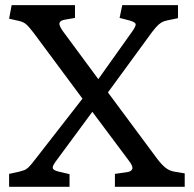

<svg xmlns="http://www.w3.org/2000/svg" viewBox="-20 -720 747 740"><path d="M15.1 0V-49.8L53.2 -58.1Q64.5 -61 72.8 -64Q81.1 -66.9 90.1 -75.4Q99.1 -84 112.8 -102.1L297.9 -339.8L110.8 -591.8Q92.8 -615.7 81.3 -626Q69.8 -636.2 49.8 -640.1L15.1 -647.9L24.9 -700.2H269V-650.9L229 -644Q212.9 -641.1 209.5 -632.1Q206.1 -623 222.2 -600.1L358.9 -415L487.8 -596.2Q503.9 -618.2 502.9 -626.5Q502 -634.8 479 -641.1L440.9 -650.9L451.2 -700.2H666V-649.9L627.9 -642.1Q618.2 -640.1 609.6 -637Q601.1 -633.8 591.1 -625Q581.1 -616.2 565.9 -596.2L396 -363.8L585.9 -107.9Q605 -83 619.9 -72Q634.8 -61 653.8 -58.1L691.9 -51.8V0H422.9V-49.8L467.8 -56.2Q484.9 -58.1 489.5 -68.1Q494.1 -78.1 477.1 -100.1L335.9 -289.1L195.8 -99.1Q181.6 -80.1 183.3 -72Q185.1 -64 204.1 -59.1L248 -48.8V0Z"/></svg>

Font: Literata
Style: Regular
Weight: 400
Designer: Latin by Veronika Burian and Jose Scaglione. Greek by Irene Vlachou. Cyrillic by Vera Evstafieva.
Foundry: TypeTogether
Version: Version 3.002